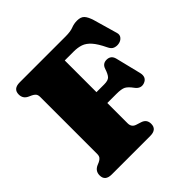

<svg xmlns="http://www.w3.org/2000/svg" viewBox="-185 -874 1032 1032"><g transform="rotate(-45 331.0 -358.5)"><path d="M441.5 -700Q479 -700 500.2 -708.5Q521.5 -717 545 -717Q573.5 -717 587.2 -702Q601 -687 611 -654L650 -518Q655.5 -500 644.5 -486.8Q633.5 -473.5 614 -470.5Q598.5 -468 583.5 -473.5Q568.5 -479 558.5 -500.5Q536 -547.5 514.8 -571.5Q493.5 -595.5 469.5 -603.8Q445.5 -612 414 -612H347V-371H405.5Q435.5 -371 447 -383Q458.5 -395 468.5 -425.5Q478 -456 508.5 -456Q541.5 -456 550 -422.5L585.5 -278.5Q595.5 -237 560.5 -224.5Q529 -213.5 506.5 -245Q487.5 -271 471 -279.8Q454.5 -288.5 416 -288.5H347V-134.5Q347 -104.5 374 -96L403.5 -86.5Q435 -76 435 -42.5Q435 0 384.5 0H92.5Q42.5 0 42.5 -42.5Q42.5 -74.5 72 -88.5L89.5 -96Q101.5 -101.5 108.2 -109.8Q115 -118 115 -134V-566Q115 -582 108.2 -590.2Q101.5 -598.5 89.5 -604L72 -612Q42.5 -625.5 42.5 -657.5Q42.5 -700 92.5 -700Z"/></g></svg>

Font: Fraunces 9pt S050 Black
Style: Regular
Weight: 900
Version: Version 1.000; ttfautohint (v1.8.3)